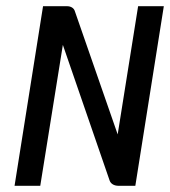

<svg xmlns="http://www.w3.org/2000/svg" viewBox="-20 -600 549 620"><path d="M27 0H110L183 -455L334 -17C338 -6 349 0 363 0H417L509 -580H426L360 -166L222 -563C219 -574 209 -580 196 -580H119Z"/></svg>

Font: Charger Pro
Style: BdNarObl
Weight: 700
Designer: Jasper
Foundry: Cannot Into Space Fonts
Version: Version 1.09